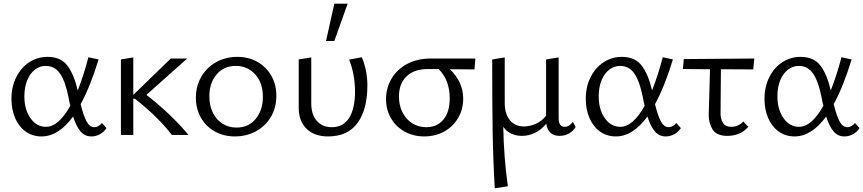

<svg xmlns="http://www.w3.org/2000/svg" viewBox="-20 -731 4676 1040"><path d="M42 -195Q42 -262 68.5 -314Q95 -366 139.5 -394.5Q184 -423 237 -423Q309 -423 345 -375.5Q381 -328 401 -241Q434 -325 459 -421L514 -409Q469 -262 417 -167Q432 -104 449 -73Q466 -42 491 -42Q502 -42 513 -48Q524 -54 532 -65L557 -37Q544 -17 522 -4.5Q500 8 475 8Q438 8 415 -20.5Q392 -49 376 -100Q297 8 205 8Q156 8 119 -18.5Q82 -45 62 -91.5Q42 -138 42 -195ZM229 -44Q297 -44 361 -158Q356 -175 351 -204Q335 -287 306.5 -330.5Q278 -374 227 -374Q196 -374 169.5 -354Q143 -334 127.5 -296.5Q112 -259 112 -209Q112 -138 145 -91Q178 -44 229 -44Z M711 -196H702V0H635V-409L702 -420V-217L905 -414H994L773 -217Q904 -116 1001 0H911Q836 -98 711 -196Z M1041 -202Q1041 -265 1070.5 -315.5Q1100 -366 1151 -394.5Q1202 -423 1266 -423Q1326 -423 1374 -396Q1422 -369 1449.5 -321Q1477 -273 1477 -213Q1477 -149 1448 -99Q1419 -49 1367.5 -20.5Q1316 8 1252 8Q1192 8 1143.5 -19Q1095 -46 1068 -94Q1041 -142 1041 -202ZM1404 -206Q1404 -282 1362.5 -328Q1321 -374 1257 -374Q1192 -374 1153 -327.5Q1114 -281 1114 -210Q1114 -159 1133 -120.5Q1152 -82 1185.5 -61Q1219 -40 1261 -40Q1327 -40 1365.5 -87.5Q1404 -135 1404 -206Z M1598 -148V-409L1666 -420V-171Q1666 -111 1696 -76.5Q1726 -42 1777 -42Q1840 -42 1871.5 -93Q1903 -144 1903 -234Q1903 -329 1871 -408L1940 -421Q1970 -348 1970 -268Q1970 -139 1917 -65.5Q1864 8 1757 8Q1683 8 1640.5 -33.5Q1598 -75 1598 -148ZM1791 -711H1863L1791 -509H1746Z M2071 -194Q2071 -254 2100.5 -304.5Q2130 -355 2185 -384.5Q2240 -414 2314 -414H2555L2550 -355Q2505 -356 2417 -356Q2489 -286 2489 -197Q2489 -139 2461.5 -92Q2434 -45 2386 -18.5Q2338 8 2278 8Q2219 8 2171.5 -18.5Q2124 -45 2097.5 -91Q2071 -137 2071 -194ZM2289 -42Q2347 -42 2381.5 -83Q2416 -124 2416 -198Q2416 -297 2356 -357H2298Q2223 -357 2182 -317.5Q2141 -278 2141 -208Q2141 -160 2160.5 -122Q2180 -84 2213.5 -63Q2247 -42 2289 -42Z M2646 -409 2714 -420V-174Q2714 -114 2742 -80Q2770 -46 2819 -46Q2850 -46 2882.5 -60.5Q2915 -75 2938 -104V-409L3006 -420V-91Q3006 -44 3039 -44Q3051 -44 3062.5 -51Q3074 -58 3083 -71L3098 -43Q3085 -21 3062 -8Q3039 5 3011 5Q2980 5 2961.5 -12Q2943 -29 2939 -61Q2912 -28 2878 -11.5Q2844 5 2807 5Q2776 5 2749.5 -7Q2723 -19 2706 -44Q2709 123 2731 278L2660 289Q2651 134 2648.5 -21Q2646 -176 2646 -409Z M3153 -195Q3153 -262 3179.5 -314Q3206 -366 3250.5 -394.5Q3295 -423 3348 -423Q3420 -423 3456 -375.5Q3492 -328 3512 -241Q3545 -325 3570 -421L3625 -409Q3580 -262 3528 -167Q3543 -104 3560 -73Q3577 -42 3602 -42Q3613 -42 3624 -48Q3635 -54 3643 -65L3668 -37Q3655 -17 3633 -4.5Q3611 8 3586 8Q3549 8 3526 -20.5Q3503 -49 3487 -100Q3408 8 3316 8Q3267 8 3230 -18.5Q3193 -45 3173 -91.5Q3153 -138 3153 -195ZM3340 -44Q3408 -44 3472 -158Q3467 -175 3462 -204Q3446 -287 3417.5 -330.5Q3389 -374 3338 -374Q3307 -374 3280.5 -354Q3254 -334 3238.5 -296.5Q3223 -259 3223 -209Q3223 -138 3256 -91Q3289 -44 3340 -44Z M3684 -411 4066 -414 4060 -355 3885 -356 3883 -121Q3882 -90 3895 -67Q3908 -44 3941 -44Q3959 -44 3976.5 -51.5Q3994 -59 4006 -73L4033 -44Q4014 -21 3985 -8Q3956 5 3920 5Q3861 5 3839.5 -30Q3818 -65 3819 -111L3826 -356L3679 -357Z M4121 -195Q4121 -262 4147.5 -314Q4174 -366 4218.5 -394.5Q4263 -423 4316 -423Q4388 -423 4424 -375.5Q4460 -328 4480 -241Q4513 -325 4538 -421L4593 -409Q4548 -262 4496 -167Q4511 -104 4528 -73Q4545 -42 4570 -42Q4581 -42 4592 -48Q4603 -54 4611 -65L4636 -37Q4623 -17 4601 -4.5Q4579 8 4554 8Q4517 8 4494 -20.5Q4471 -49 4455 -100Q4376 8 4284 8Q4235 8 4198 -18.5Q4161 -45 4141 -91.5Q4121 -138 4121 -195ZM4308 -44Q4376 -44 4440 -158Q4435 -175 4430 -204Q4414 -287 4385.5 -330.5Q4357 -374 4306 -374Q4275 -374 4248.5 -354Q4222 -334 4206.5 -296.5Q4191 -259 4191 -209Q4191 -138 4224 -91Q4257 -44 4308 -44Z"/></svg>

Font: LXGW Bright GB
Style: Regular
Weight: 400
Designer: Christian Thalmann (Catharsis Fonts)
Foundry: LXGW / Christian Thalmann (Catharsis Fonts) / Fontworks Inc.
Version: Version 5.510